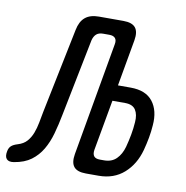

<svg xmlns="http://www.w3.org/2000/svg" viewBox="-183 -808 865 894"><g transform="rotate(10 249.5 -361.5)"><path d="M198 -615 125 -249Q116 -202 104 -159Q92 -116 72 -82Q52 -48 21 -25Q-10 -2 -59 6Q-83 10 -93.5 -1.5Q-104 -13 -99 -38Q-96 -55 -86 -64Q-76 -73 -56 -79Q-29 -87 -13.5 -104.5Q2 -122 11 -145.5Q20 -169 25 -196Q30 -223 35 -249L117 -650Q125 -691 148.5 -710.5Q172 -730 213 -730H329Q370 -730 386 -710.5Q402 -691 395 -650L356 -430H416Q488 -430 521 -387.5Q554 -345 548 -275Q546 -245 540.5 -215Q535 -185 527 -155Q508 -85 460 -42.5Q412 0 340 0H280Q239 0 223 -19.5Q207 -39 214 -80L308 -615Q312 -635 303.5 -645Q295 -655 275 -655H246Q226 -655 214.5 -645Q203 -635 198 -615ZM300 -115Q297 -95 305 -85Q313 -75 333 -75H353Q389 -75 411 -97Q433 -119 443 -155Q451 -185 456.5 -215Q462 -245 464 -275Q467 -311 453 -333Q439 -355 403 -355H343Z"/></g></svg>

Font: Maple Mono NL
Style: Italic
Weight: 400
Italic angle: -10°
Monospace: yes
Designer: subframe7536
Version: Version 7.000